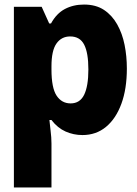

<svg xmlns="http://www.w3.org/2000/svg" viewBox="-20 -583 603 843"><path d="M41 240V-553H163L196 -480H204Q228 -524 265 -543.5Q302 -563 349 -563Q401 -563 436.5 -539.5Q472 -516 494.5 -476Q517 -436 527 -386Q537 -336 537 -282Q537 -193 513 -127.5Q489 -62 445.5 -26Q402 10 342 10Q303 10 268 -5.5Q233 -21 206 -56H197Q198 -42 202 -10.5Q206 21 206 47V240ZM290 -129Q331 -129 349.5 -167Q368 -205 368 -278Q368 -351 349.5 -387Q331 -423 288 -423Q250 -423 228 -392Q206 -361 206 -292V-278Q206 -197 228.5 -163Q251 -129 290 -129Z"/></svg>

Font: Noto Sans Mono SemiCondensed Black
Style: Regular
Weight: 900
Width: 4
Designer: Monotype Design Team
Foundry: Monotype Imaging Inc.
Version: Version 2.014; ttfautohint (v1.8.4.7-5d5b)